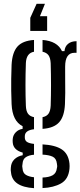

<svg xmlns="http://www.w3.org/2000/svg" viewBox="-20 -815 420 1002"><path d="M157.5 167Q44.5 160 37.5 85Q36.5 79 36 73Q35.5 67 36.5 60.5Q38 33 55 16.5Q72 0 98.5 -5V-18.5Q49.5 -32 46.5 -71Q45.5 -81 46.5 -90Q48 -110 62.5 -124.8Q77 -139.5 98 -142.5V-156.5Q44.5 -183 40.5 -271.5Q39 -311.5 38.5 -341.5Q38 -371.5 38.5 -402.8Q39 -434 40.5 -477.5Q44 -541.5 71 -572Q98 -602.5 157.5 -606.5V-545Q117 -538 115 -485Q111 -368 115 -263.5Q116 -235.5 126.2 -221.5Q136.5 -207.5 157.5 -203.5V-140.5Q109.5 -135 109.5 -104V-98Q109.5 -82.5 120.2 -74.8Q131 -67 157.5 -64V-7.5Q132 -5.5 115.5 4.8Q99 15 97.5 40.5Q94.5 52 97.5 63.5Q99 88 115.5 97.8Q132 107.5 157.5 110ZM202 -142.5V-203.5Q223 -207.5 233 -221.5Q243 -235.5 244.5 -263.5Q248 -368 244.5 -485Q243 -513 233 -526.8Q223 -540.5 202 -545V-606.5Q279.5 -600.5 303.5 -548H316.5Q318.5 -572.5 335.2 -586.2Q352 -600 379.5 -600V-539.5H369Q320 -539.5 320 -467.5V-442Q320 -408.5 320.2 -382.5Q320.5 -356.5 320.5 -330.5Q320.5 -304.5 319 -271.5Q316 -207.5 288.8 -177Q261.5 -146.5 202 -142.5ZM202 166.5V111.5Q235 110.5 254.5 99.8Q274 89 277 62Q280 52 277 39Q274 11.5 254.5 2.5Q235 -6.5 202 -8V-61.5Q268 -58 302.5 -35.2Q337 -12.5 342.5 38Q344 51.5 342.5 66.5Q337 120.5 298.5 142.2Q260 164 202 166.5ZM214.5 -795 188.5 -730.5H226V-653.5H138V-722L171 -795Z"/></svg>

Font: Big Shoulders Stencil Display Medium
Style: Regular
Weight: 500
Designer: Patric King
Foundry: XO Type Co
Version: Version 1.000